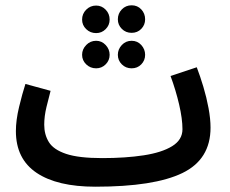

<svg xmlns="http://www.w3.org/2000/svg" viewBox="-20 -684 867 725"><path d="M340 21Q196 21 118 -31.5Q40 -84 40 -189Q40 -230 52 -280Q64 -330 76 -367L171 -341Q164 -315 155.5 -280Q147 -245 147 -213Q147 -176 164.5 -147.5Q182 -119 229.5 -103Q277 -87 366 -87Q454 -87 522.5 -97.5Q591 -108 630 -132Q669 -156 669 -196Q669 -235 656.5 -289Q644 -343 624 -397L723 -430Q736 -396 748 -356Q760 -316 767.5 -275.5Q775 -235 775 -202Q775 -82 668.5 -30.5Q562 21 340 21ZM477 -560Q455 -560 440 -575Q425 -590 425 -611Q425 -633 440 -648.5Q455 -664 477 -664Q499 -664 513.5 -648.5Q528 -633 528 -611Q528 -590 513.5 -575Q499 -560 477 -560ZM343 -559Q321 -559 305.5 -574Q290 -589 290 -610Q290 -632 305.5 -647.5Q321 -663 343 -663Q364 -663 379 -647.5Q394 -632 394 -610Q394 -589 379 -574Q364 -559 343 -559ZM343 -426Q321 -426 305.5 -441Q290 -456 290 -477Q290 -498 305.5 -514Q321 -530 343 -530Q364 -530 379 -514Q394 -498 394 -477Q394 -456 379 -441Q364 -426 343 -426ZM477 -426Q455 -426 440 -441Q425 -456 425 -477Q425 -498 440 -514Q455 -530 477 -530Q499 -530 513.5 -514Q528 -498 528 -477Q528 -456 513.5 -441Q499 -426 477 -426Z"/></svg>

Font: Noto Sans Arabic ExtCond SemBd
Style: Regular
Weight: 600
Width: 2
Designer: Monotype Design Team, Nadine Chahine, Nizar Qandah and Khaled Hosny
Foundry: Monotype Imaging Inc.
Version: Version 2.012; ttfautohint (v1.8.4.7-5d5b)